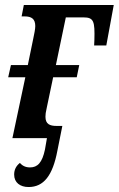

<svg xmlns="http://www.w3.org/2000/svg" viewBox="-20 -556 478 773"><path d="M95 197C156 197 192 151 211 51L231 -49H208C181 -49 163 -56 163 -86C163 -95 164 -104 168 -121L194 -245H289L299 -294H205L245 -486H316C358 -486 362 -470 360 -395L359 -373H408L438 -536H76L67 -490H79C107 -490 122 -480 122 -451C122 -440 118 -419 114 -401L92 -294H24L13 -245H82L30 0H169L161 46C150 99 131 118 101 118C82 118 70 111 60 100C45 112 37 127 37 147C37 179 61 197 95 197Z"/></svg>

Font: Noto Serif Condensed Semi
Style: Italic
Weight: 600
Width: 3
Italic angle: -12°
Designer: Monotype Design Team
Foundry: Monotype Imaging Inc.
Version: Version 1.901